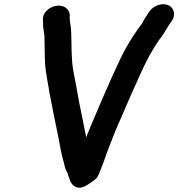

<svg xmlns="http://www.w3.org/2000/svg" viewBox="-20 -740 833 897"><path d="M180.4 -648.3 181.1 -636.7C181.4 -628.2 181.6 -620.8 181.6 -614.2C183.2 -598.8 186.9 -585.8 187.9 -565.5C188.7 -531.3 188.3 -484.1 190.4 -447.7C192.7 -400.4 205.5 -346.9 212.1 -301C224.4 -239.3 239.5 -159.5 252.2 -101.2C259.7 -61.1 267.5 -14.1 278.8 21.2C283.1 41.1 287.8 57.7 296.7 71.7L296.5 72.5L309.3 108.5C318.1 125.8 337.8 144.9 367.8 133.8C388.9 125.9 419.1 104 432.9 90.6C454.5 52.7 474.5 -17.8 493.8 -64.2C510.8 -106.2 524.2 -143.2 542.4 -182.1C558.6 -218.2 592.4 -299.5 610.3 -336.9C638.9 -402.1 667.4 -466.9 701.9 -520.5L719.3 -547.5C731.8 -566.1 741.5 -575.1 751.7 -594.3C761.1 -610.9 772.2 -627.4 782.2 -642C805.3 -675.9 788.7 -705.6 766.8 -715.4C734.6 -729.8 696.1 -710.9 679.5 -688.8C670.9 -676.1 662.9 -662.6 653.6 -649.2C648.6 -641 643.1 -626.7 635.7 -619.5C630.4 -612.9 623.9 -603.9 616.3 -592.5C591 -556 570.3 -521.3 548.5 -478.2C516.7 -411.6 490.2 -353.6 458.9 -280.2C429.9 -209.9 409.5 -167.2 382.7 -98.4C380.2 -112.8 377.6 -126.3 374.7 -138.9C365.9 -179.8 360.6 -213.4 350 -260.4C340.1 -316.1 333.2 -355.3 322.6 -408.9C312.3 -463.1 315 -530.9 312.6 -589C312.2 -618 306 -632.5 305.4 -658.2L305.8 -670C305.3 -684.3 298.8 -695.9 286.2 -704.6C248.9 -730.3 178.8 -698.5 180.4 -648.3Z"/></svg>

Font: Smoothie
Style: It
Weight: 400
Foundry: Cannot Into Space Fonts
Version: Version 0.8